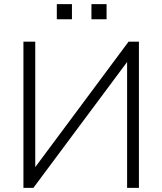

<svg xmlns="http://www.w3.org/2000/svg" viewBox="-20 -906 783 926"><path d="M93 0H141L593 -607V0H650V-705H600L150 -100V-705H93ZM421 -813H494V-886H421ZM254 -813H327V-886H254Z"/></svg>

Font: Poppy and Pepper Light
Style: Regular
Weight: 300
Designer: Thy Ha
Foundry: Thy Ha
Version: Version 0.001;Glyphs 3.2 (3227)